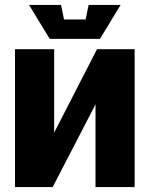

<svg xmlns="http://www.w3.org/2000/svg" viewBox="-20 -760 608 780"><path d="M527 0H368V-336L194 0H41V-560H200V-221L374 -560H527ZM340 -740H470L386 -602H182L98 -740H228L240 -681H328Z"/></svg>

Font: Tektur SemiCondensed
Style: Bold
Weight: 700
Width: 4
Designer: Adam Jagosz
Foundry: Adam Jagosz
Version: Version 1.005;gftools[0.9.30]